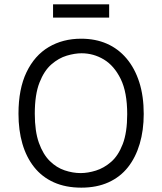

<svg xmlns="http://www.w3.org/2000/svg" viewBox="-20 -850 745 883"><path d="M354 13Q282 13 227.5 -11.5Q173 -36 137 -81.5Q101 -127 83 -189Q65 -251 65 -327Q65 -441 102 -518Q139 -595 204 -633.5Q269 -672 353 -672Q419 -672 471.5 -649Q524 -626 562 -581Q600 -536 620.5 -472Q641 -408 641 -326Q641 -251 622.5 -188.5Q604 -126 568.5 -81Q533 -36 479 -11.5Q425 13 354 13ZM351 -54Q384 -54 421 -65.5Q458 -77 491 -105.5Q524 -134 544.5 -187.5Q565 -241 565 -325Q565 -426 535 -487Q505 -548 457.5 -576.5Q410 -605 355 -605Q324 -605 287 -594Q250 -583 216.5 -554Q183 -525 161.5 -470Q140 -415 140 -327Q140 -246 159 -193Q178 -140 209 -109.5Q240 -79 277.5 -66.5Q315 -54 351 -54ZM224 -769V-830H482V-769Z"/></svg>

Font: Bricolage Grotesque Light
Style: Regular
Weight: 300
Designer: Mathieu Triay
Foundry: Atelier Triay
Version: Version 1.000;gftools[0.9.30]